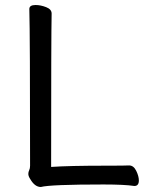

<svg xmlns="http://www.w3.org/2000/svg" viewBox="-20 -731 587 766"><path d="M143 15Q119 15 101 -16Q93 -28 93 -37Q93 -45 96.5 -52Q100 -59 100 -70Q100 -589 97 -695Q97 -711 122 -711Q142 -711 164 -702.5Q186 -694 186 -677Q184 -588 184 -65Q256 -70 402 -70Q482 -70 495 -71Q513 -71 523.5 -49.5Q534 -28 534 -11Q534 11 516 11Q477 5 393 5Q181 5 143 15Z"/></svg>

Font: LXGW WenKai TC
Style: Bold
Weight: 700
Designer: LXGW / Fontworks Inc.
Foundry: LXGW / Fontworks Inc.
Version: Version 1.330;April 28, 2024